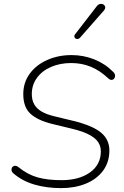

<svg xmlns="http://www.w3.org/2000/svg" viewBox="-20 -962 640 990"><path d="M48 -69Q38 -78 39.5 -90Q41 -102 51.5 -106Q62 -110 74 -101Q122 -62 173.5 -47.5Q225 -33 297 -33Q388 -33 444 -73Q500 -113 500 -182Q500 -215 478.5 -239Q457 -263 407 -282Q378 -292 348 -299L249 -323Q175 -341 137.5 -375Q100 -409 100 -477Q100 -536 133 -581.5Q166 -627 223 -652.5Q280 -678 349 -678Q411 -678 467 -655.5Q523 -633 565 -590Q575 -580 573 -567.5Q571 -555 560.5 -551Q550 -547 538 -558Q496 -598 449 -617.5Q402 -637 347 -637Q290 -637 243.5 -617Q197 -597 170.5 -560.5Q144 -524 144 -477Q144 -446 156.5 -424Q169 -402 194.5 -387Q220 -372 258 -363L357 -339Q456 -315 500 -279Q544 -243 544 -186Q544 -126 511.5 -82Q479 -38 422.5 -15Q366 8 295 8Q220 8 157 -10.5Q94 -29 48 -69ZM367 -785 479 -930Q489 -943 502.5 -942Q516 -941 521 -930.5Q526 -920 516 -908L393 -768Q386 -760 377 -761Q368 -762 364.5 -769.5Q361 -777 367 -785Z"/></svg>

Font: SN Pro Thin
Style: Italic
Weight: 200
Italic angle: -9°
Designer: Tobias Whetton
Foundry: Supernotes
Version: Version 1.003;Glyphs 3.3 (3324)